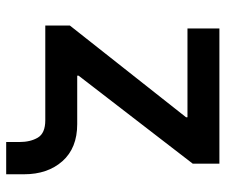

<svg xmlns="http://www.w3.org/2000/svg" viewBox="-73 -513 708 602"><g transform="rotate(90 281.0 -212.0)"><path d="M425.3 122.6V81.5Q425.3 46.4 411.4 23.2Q397.5 0 356.9 0H60.1V-77.1L347.7 -441.4V-445.8H69.3V-545.9H493.2V-462.4L217.3 -104.5V-100.1H369.1Q444.3 -100.1 485.4 -53.7Q526.4 -7.3 526.4 66.4V122.6Z"/></g></svg>

Font: Inter Cardless
Style: Medium
Weight: 500
Designer: Rasmus Andersson
Foundry: rsms
Version: Version 4.001;git-9221beed3